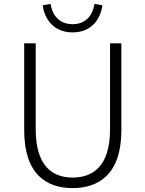

<svg xmlns="http://www.w3.org/2000/svg" viewBox="-20 -951 745 984"><path d="M352 13C483 13 602 -55 602 -284V-729H544V-288C544 -98 455 -41 352 -41C251 -41 163 -98 163 -288V-729H104V-284C104 -55 221 13 352 13ZM352 -785C451 -785 496 -856 505 -924L464 -931C456 -875 421 -827 352 -827C282 -827 248 -875 239 -931L199 -924C207 -856 253 -785 352 -785Z"/></svg>

Font: Noto Sans SC Light
Style: Regular
Weight: 300
Designer: Ryoko NISHIZUKA 西塚涼子 (kana, bopomofo & ideographs); Paul D. Hunt (Latin, Greek & Cyrillic); Sandoll Communications 산돌커뮤니
Foundry: Adobe
Version: Version 2.004;hotconv 1.0.118;makeotfexe 2.5.65603